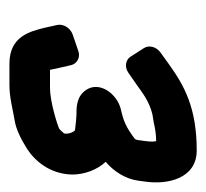

<svg xmlns="http://www.w3.org/2000/svg" viewBox="-35 -689 437 407"><g transform="rotate(90 183.5 -485.5)"><path d="M363 -560 365 -575C372 -623 358 -684 299 -684C209 -684 162 -658 116 -625L91 -607C79 -598 75 -583 82 -572L100 -544C106 -534 121 -530 134 -539L160 -557C177 -569 194 -583 222 -590L240 -593C253 -596 265 -598 279 -598C280 -596 281 -588 279 -575L277 -560C276 -555 276 -554 272 -551C250 -535 238 -529 211 -523C179 -515 151 -478 171 -449C185 -429 207 -429 225 -429C230 -429 238 -428 256 -426C258 -425 265 -415 263 -403C259 -398 255 -394 252 -392C245 -389 197 -373 166 -373H128C127 -377 126 -383 124 -392L118 -418C115 -430 102 -438 88 -433L53 -421C39 -416 30 -401 33 -388L39 -361C47 -329 58 -287 115 -287H160C187 -287 211 -294 235 -298C254 -301 274 -311 295 -324C320 -340 349 -372 350 -420C350 -446 340 -473 323 -491C343 -508 359 -532 363 -560Z"/></g></svg>

Font: Reckless Catfish
Style: HeavyIt
Weight: 400
Foundry: Cannot Into Space Fonts
Version: Version 0.2894